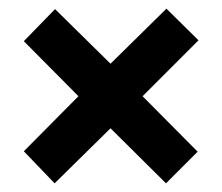

<svg xmlns="http://www.w3.org/2000/svg" viewBox="-20 -575 513 443"><path d="M364 -555 438 -482 309 -353 436 -225 363 -152 235 -279 106 -152 35 -226 161 -353 35 -480 107 -554 235 -428Z"/></svg>

Font: Noto Sans Myanmar ExtraCondensed
Style: Bold
Weight: 700
Width: 2
Designer: Monotype Design Team
Foundry: Monotype Imaging Inc.
Version: Version 2.107; ttfautohint (v1.8.4.7-5d5b)